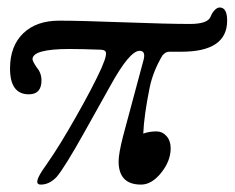

<svg xmlns="http://www.w3.org/2000/svg" viewBox="-20 -480 627 513"><path d="M88.9 13.2Q72.8 13.2 84.5 -9.8Q90.8 -22 107.9 -45.9Q138.2 -88.9 183.6 -168.9Q229 -249 251 -297.9Q256.8 -311.5 259.8 -320.1Q262.7 -328.6 263.2 -335Q263.7 -341.3 260.5 -344Q257.3 -346.7 250 -347.2Q196.3 -349.1 166 -349.1Q66.9 -349.1 66.9 -321.8Q66.9 -316.4 78.1 -299.8Q90.8 -285.2 90.8 -265.1Q90.8 -228 57.1 -228Q6.8 -228 6.8 -296.9Q6.8 -356.9 42 -390.9Q77.1 -424.8 138.2 -424.8Q192.9 -424.8 310.3 -420.4Q427.7 -416 487.8 -416Q535.6 -416 543 -436Q546.9 -446.3 553.7 -453.1Q560.5 -460 566.9 -460Q586.9 -460 586.9 -424.8Q586.9 -341.8 464.8 -341.8H432.1Q422.4 -341.8 414.1 -332Q388.7 -289.1 379.9 -246.1Q364.7 -170.9 362.8 -123Q378.4 -128.9 397.9 -128.9Q413.6 -128.9 424.8 -116.5Q436 -104 436 -84Q436 -49.8 410.6 -18.3Q385.3 13.2 356.9 13.2Q296.9 13.2 296.9 -48.8Q296.9 -69.8 309.1 -117.2L363.8 -320.8Q369.6 -344.2 353 -344.2Q326.2 -344.2 274.9 -251L206.1 -127.9Q153.8 -34.2 131.8 -7.8Q112.3 13.2 88.9 13.2Z"/></svg>

Font: Junicode SmCond
Style: Italic
Weight: 400
Width: 4
Italic angle: -11°
Designer: Peter S. Baker
Version: Version 2.206